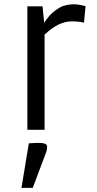

<svg xmlns="http://www.w3.org/2000/svg" viewBox="-20 -611 457 904"><path d="M317.4 -510.3Q254.9 -510.3 189.9 -447.8V0H108.9V-581.1H180.2L188 -503.9Q210.9 -539.6 237.5 -559.6Q264.2 -579.6 281.2 -584Q305.7 -590.8 327.6 -590.8Q349.6 -590.8 382.8 -582L375.5 -504.4Q350.6 -510.3 317.4 -510.3ZM129.4 63Q141.1 62 149.9 62H168.5Q183.1 62 192.4 66.2Q201.7 70.3 201.7 79.1Q201.7 95.7 196.3 108.4L134.3 273.4H81.1L115.7 64Z"/></svg>

Font: Armata
Style: Regular
Weight: 400
Designer: Viktoriya Grabowska
Foundry: Viktoriya Grabowska
Version: Version 1.002